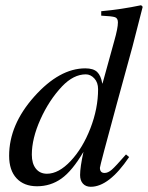

<svg xmlns="http://www.w3.org/2000/svg" viewBox="-20 -703 567 736"><path d="M521 -683 527 -677 488 -525 428 -306Q363 -67 363 -60Q363 -40 381 -40Q394 -40 408.5 -52.5Q423 -65 463 -111L475 -101Q398 13 328 13Q309 13 298 1Q287 -11 287 -32Q287 -62 300 -121Q257 -48 215.5 -18.5Q174 11 122 11Q72 11 43.5 -19.5Q15 -50 15 -106Q15 -225 111.5 -333Q208 -441 307 -441Q338 -441 352.5 -427Q367 -413 372 -383H373L418 -546Q432 -595 432 -617Q432 -633 421 -637Q410 -641 368 -643V-660Q445 -667 521 -683ZM356 -361Q356 -387 341.5 -402.5Q327 -418 309 -418Q262 -418 218 -372Q168 -319 135 -245.5Q102 -172 102 -110Q102 -76 117.5 -56.5Q133 -37 160 -37Q205 -37 251 -86Q297 -135 326.5 -211Q356 -287 356 -361Z"/></svg>

Font: STIX MathJax Main
Style: Italic
Weight: 400
Italic angle: -16.33°
Designer: MicroPress Inc., with final additions and corrections provided by Coen Hoffman, Elsevier (retired)
Version: Version 1.1.1